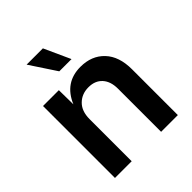

<svg xmlns="http://www.w3.org/2000/svg" viewBox="-209 -898 1030 1030"><g transform="rotate(-45 306.0 -382.5)"><path d="M194.3 -319.8V0H67.4V-545.9H187.5L189 -437Q237.8 -552.7 357.9 -552.7Q442.4 -552.7 493.4 -499Q544.4 -445.3 544.4 -347.2V0H417.5V-327.6Q417.5 -382.3 389.2 -413.6Q360.8 -444.8 311 -444.8Q260.3 -444.8 227.3 -412.1Q194.3 -379.4 194.3 -319.8ZM260.7 -615.7 162.1 -765.1H285.6L353.5 -615.7Z"/></g></svg>

Font: Inter SemiBold
Style: Regular
Weight: 600
Designer: Rasmus Andersson
Foundry: rsms
Version: Version 4.001;git-9221beed3